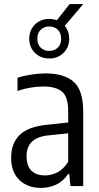

<svg xmlns="http://www.w3.org/2000/svg" viewBox="-20 -910 486 939"><path d="M180 9Q115.5 9 75 -29.5Q34.5 -68 34.5 -138Q34.5 -210.5 77.2 -251Q120 -291.5 212 -300L313.5 -311V-366Q313.5 -436.5 283.2 -461.8Q253 -487 192 -487Q165 -487 131.8 -481.8Q98.5 -476.5 65.5 -465V-529.5Q95 -539.5 132.8 -545.2Q170.5 -551 203 -551Q294 -551 340.5 -509.8Q387 -468.5 387 -363V0H324.5L318.5 -59.5H313.5Q290.5 -24.5 256.2 -7.8Q222 9 180 9ZM110 -147Q110 -98 133.8 -75Q157.5 -52 200.5 -52Q228.5 -52 259 -66.2Q289.5 -80.5 313.5 -119V-258L217.5 -248Q110 -237.5 110 -147ZM221 -624Q178.5 -624 150.8 -651.5Q123 -679 123 -720.5Q123 -762.5 150.8 -790Q178.5 -817.5 221 -817.5Q240.5 -817.5 258 -811L320.5 -890H387L296.5 -783.5Q318.5 -757.5 318.5 -720.5Q318.5 -679 290.8 -651.5Q263 -624 221 -624ZM221 -661Q246.5 -661 262.8 -677Q279 -693 279 -720.5Q279 -748.5 262.8 -764.5Q246.5 -780.5 221 -780.5Q195.5 -780.5 179 -764.5Q162.5 -748.5 162.5 -720.5Q162.5 -693 179 -677Q195.5 -661 221 -661Z"/></svg>

Font: Encode Sans Cnd
Style: Regular
Weight: 400
Width: 3
Designer: Multiple Designers
Foundry: Impallari Type
Version: Version 3.002; ttfautohint (v1.8.3) -l 8 -r 50 -G 200 -x 14 